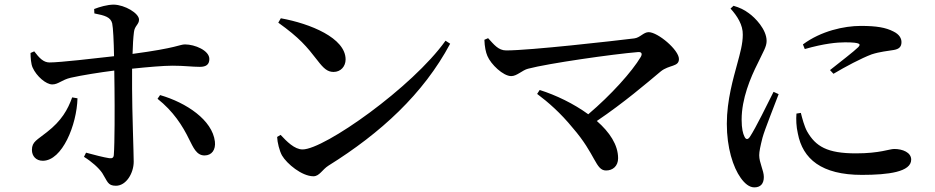

<svg xmlns="http://www.w3.org/2000/svg" viewBox="-20 -774 4040 830"><path d="M798 -171C815 -138 829 -102 864 -102C896 -102 913 -127 909 -162C898 -255 786 -330 672 -363L661 -347C729 -293 769 -231 798 -171ZM292 -353C273 -300 246 -252 183 -203C141 -169 118 -162 118 -126C118 -99 136 -79 165 -79C249 -79 312 -234 315 -349ZM112 -545C112 -526 114 -497 121 -482C138 -444 179 -409 206 -409C232 -409 247 -429 286 -438C335 -449 411 -461 474 -469L475 -392C476 -307 476 -154 472 -104C471 -91 464 -89 453 -90C427 -94 389 -104 352 -114L343 -96C377 -75 407 -48 422 -26C445 10 445 29 481 29C526 29 558 -26 558 -75C558 -109 551 -300 551 -391V-477C617 -484 687 -490 726 -490C778 -490 810 -485 844 -485C871 -485 885 -495 885 -519C885 -556 822 -582 780 -582C756 -582 748 -567 553 -541C554 -578 556 -612 559 -635C562 -663 581 -668 581 -689C581 -717 519 -753 472 -754C444 -754 410 -744 387 -735L388 -716C434 -707 458 -700 465 -673C469 -655 472 -594 473 -531C393 -522 240 -504 194 -504C168 -504 150 -523 128 -552Z M1194 -695 1183 -676C1275 -610 1305 -574 1353 -512C1379 -478 1396 -463 1422 -463C1453 -463 1474 -487 1474 -517C1474 -610 1321 -672 1194 -695ZM1906 -598C1763 -397 1382 -128 1288 -128C1253 -128 1219 -163 1193 -191L1178 -182C1179 -158 1188 -122 1199 -102C1220 -66 1285 -12 1335 -12C1361 -12 1373 -41 1400 -58C1626 -199 1810 -368 1926 -585Z M2313 -385 2302 -368C2349 -333 2403 -286 2456 -221C2556 -106 2554 -37 2600 -37C2629 -37 2652 -56 2652 -90C2652 -148 2615 -203 2560 -251C2677 -330 2775 -414 2836 -465C2873 -495 2915 -484 2915 -519C2915 -558 2824 -635 2784 -635C2762 -635 2747 -611 2722 -608C2632 -597 2272 -556 2168 -556C2134 -556 2115 -582 2090 -609L2074 -602C2075 -572 2080 -548 2087 -532C2102 -496 2155 -445 2190 -445C2215 -445 2238 -471 2263 -477C2350 -500 2629 -540 2739 -549C2753 -550 2758 -542 2750 -528C2712 -464 2621 -363 2523 -280C2460 -326 2383 -363 2313 -385Z M3451 -582C3529 -640 3629 -662 3701 -662C3769 -662 3809 -655 3842 -638C3869 -625 3877 -607 3877 -592C3877 -572 3867 -562 3844 -558C3816 -553 3785 -551 3748 -539C3703 -522 3635 -486 3583 -455L3568 -471C3612 -506 3672 -552 3690 -570C3701 -582 3704 -591 3633 -591C3599 -591 3543 -586 3459 -562ZM3442 -286C3448 -262 3457 -228 3469 -206C3506 -141 3556 -111 3680 -111C3784 -111 3824 -130 3846 -130C3882 -130 3919 -115 3919 -84C3919 -31 3821 -18 3706 -18C3531 -18 3450 -87 3429 -197C3422 -227 3421 -258 3423 -283ZM3138 -737C3167 -705 3192 -666 3191 -624C3191 -585 3180 -546 3167 -498C3151 -438 3122 -342 3122 -239C3122 -135 3149 -51 3182 -5C3199 19 3219 36 3241 36C3268 36 3282 20 3282 -9C3282 -37 3262 -70 3262 -103C3262 -119 3267 -142 3276 -178C3286 -215 3326 -313 3346 -367L3324 -377C3299 -327 3246 -219 3222 -183C3213 -169 3204 -170 3198 -184C3192 -196 3186 -217 3186 -257C3186 -347 3224 -438 3256 -501C3280 -552 3294 -572 3294 -597C3294 -647 3244 -698 3217 -717C3197 -732 3178 -741 3151 -749Z"/></svg>

Font: Noto Serif CJK JP SemiBold
Style: Regular
Weight: 600
Designer: Ryoko NISHIZUKA 西塚涼子 (kana & ideographs); Frank Grießhammer (Latin, Greek & Cyrillic); Wenlong ZHANG 张文龙 (bopomofo); San
Foundry: Adobe
Version: Version 2.001;hotconv 1.1.0;makeotfexe 2.6.0